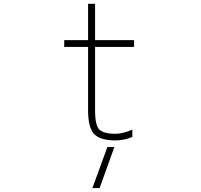

<svg xmlns="http://www.w3.org/2000/svg" viewBox="-20 -713 1040 991"><path d="M534.2 45.9H570.3L494.1 257.8H457ZM470.7 -470.7V-142.6Q470.7 -67.4 492.2 -44.9Q513.7 -22.5 576.2 -22.5Q614.3 -22.5 663.1 -43.9V-5.9Q620.1 11.7 576.2 11.7Q496.1 11.7 465.3 -22Q434.6 -55.7 434.6 -142.6V-470.7H311.5V-505.9H434.6V-693.4H470.7V-505.9H671.9V-470.7Z"/></svg>

Font: Gen Shin Gothic Monospace ExtraLight
Style: Regular
Weight: 200
Designer: [Source Han Sans]
Ryoko NISHIZUKA  (kana & ideographs); Paul D. Hunt (Latin, Greek & Cyrillic); Wenlong ZHANG  (bopomofo
Version: Version 1.002.20150607